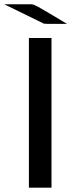

<svg xmlns="http://www.w3.org/2000/svg" viewBox="-53 -871 340 891"><path d="M-33.2 -851.1H93.8Q102.5 -851.1 125.2 -838.6Q147.9 -826.2 257.8 -760.3H167L150.9 -761.2ZM81.1 0V-694.8H186V0Z"/></svg>

Font: CMU Bright
Style: SemiBold
Weight: 600
Version: Version 0.7.0